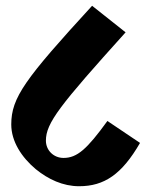

<svg xmlns="http://www.w3.org/2000/svg" viewBox="-20 -660 514 665"><path d="M254 -15C341 -15 402 -56 465 -165L352 -241C281 -143 247 -113 200 -113C166 -113 139 -139 139 -173C139 -234 187 -295 415 -548L299 -640C67 -387 19 -322 19 -229C19 -170 55 -115 104 -74C147 -39 198 -15 254 -15Z"/></svg>

Font: Noto Serif Devanagari Condensed Black
Style: Regular
Weight: 900
Width: 3
Designer: Universal Thirst, Indian Type Foundry and the Monotype Design Team
Foundry: Monotype Imaging Inc.
Version: Version 2.004